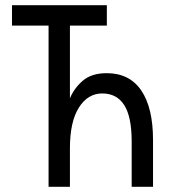

<svg xmlns="http://www.w3.org/2000/svg" viewBox="-20 -720 656 740"><path d="M167.2 0V-621.2H26.2V-700H391.8V-621.2H249.5V-340.8Q265.2 -379.8 299.1 -408.9Q333 -438 391.2 -438Q479 -438 524.4 -371.4Q569.8 -304.8 569.8 -180V0H487.5V-174.5Q487.5 -270 458.8 -314.9Q430.1 -359.8 374.2 -359.8Q318.2 -359.8 283.9 -305.1Q249.5 -250.5 249.5 -148.2V0Z"/></svg>

Font: Overpass Mono Light
Style: Regular
Weight: 300
Monospace: yes
Designer: Delve Withrington, Dave Bailey
Foundry: Delve Fonts LLC
Version: Version 4.000